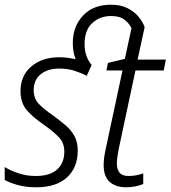

<svg xmlns="http://www.w3.org/2000/svg" viewBox="-20 -785 724 815"><path d="M133 10Q89 10 55.5 0.5Q22 -9 0 -21V-76Q24 -61 58.5 -49.5Q93 -38 131 -38Q193 -38 223 -66Q253 -94 253 -141Q253 -178 231 -201.5Q209 -225 167 -255Q122 -285 94.5 -316.5Q67 -348 67 -398Q67 -464 113 -503Q159 -542 232 -542Q251 -542 268.5 -539.5Q286 -537 301 -534Q289 -564 289 -603Q289 -672 332 -718.5Q375 -765 451 -765Q492 -765 521 -750.5Q550 -736 568 -714Q586 -692 594 -670L564 -532H684L675 -486H555L484 -153Q481 -136 478.5 -120Q476 -104 476 -91Q476 -66 487.5 -52Q499 -38 526 -38Q543 -38 558.5 -41Q574 -44 588 -49V-4Q575 2 555.5 6Q536 10 516 10Q471 10 445.5 -13Q420 -36 420 -84Q420 -114 429 -154L500 -486H432L438 -518L510 -535L538 -665Q530 -684 509.5 -700.5Q489 -717 452 -717Q404 -717 371.5 -687Q339 -657 339 -598Q339 -545 369 -509L348 -463Q326 -475 296.5 -484.5Q267 -494 231 -494Q183 -494 153 -470Q123 -446 123 -402Q123 -368 143.5 -345.5Q164 -323 205 -295Q235 -273 258.5 -253Q282 -233 296 -207.5Q310 -182 310 -146Q310 -74 264.5 -32Q219 10 133 10Z"/></svg>

Font: Noto Sans SemiCondensed Light
Style: Italic
Weight: 300
Width: 4
Italic angle: -12°
Designer: Monotype Design Team
Foundry: Monotype Imaging Inc.
Version: Version 2.013; ttfautohint (v1.8.4.7-5d5b)